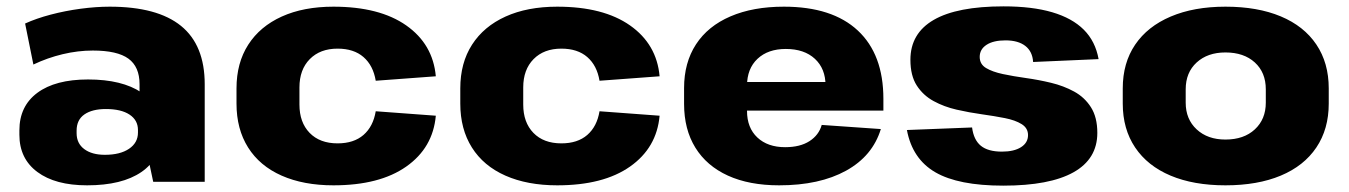

<svg xmlns="http://www.w3.org/2000/svg" viewBox="-20 -572 4244 604"><path d="M419 -203V-307Q419 -362 384 -387.5Q349 -413 272 -413Q225 -413 177 -401.5Q129 -390 85 -369L59 -498Q94 -514 139.5 -526Q185 -538 233.5 -544.5Q282 -551 325 -551Q475 -551 549.5 -490.5Q624 -430 624 -307V0H462ZM254 11Q154 11 97.5 -31Q41 -73 41 -148V-162Q41 -238 97.5 -280Q154 -322 257 -322Q364 -322 425 -281Q486 -240 486 -165V-150Q486 -73 425 -31Q364 11 254 11ZM310 -85Q358 -85 386 -104Q414 -123 414 -155V-163Q414 -194 387.5 -211.5Q361 -229 313 -229Q270 -229 245.5 -212Q221 -195 221 -161V-153Q221 -121 245 -103Q269 -85 310 -85Z M1029 11Q935 11 866 -19.5Q797 -50 760.5 -108Q724 -166 724 -246V-294Q724 -374 761 -431.5Q798 -489 866.5 -520Q935 -551 1029 -551Q1174 -551 1258 -492Q1342 -433 1351 -332L1162 -318Q1154 -366 1123.5 -392.5Q1093 -419 1042 -419Q987 -419 954.5 -386Q922 -353 922 -297V-243Q922 -187 954 -154Q986 -121 1042 -121Q1093 -121 1123.5 -147.5Q1154 -174 1162 -222L1351 -208Q1342 -107 1258 -48Q1174 11 1029 11Z M1733 11Q1639 11 1570 -19.5Q1501 -50 1464.5 -108Q1428 -166 1428 -246V-294Q1428 -374 1465 -431.5Q1502 -489 1570.5 -520Q1639 -551 1733 -551Q1878 -551 1962 -492Q2046 -433 2055 -332L1866 -318Q1858 -366 1827.5 -392.5Q1797 -419 1746 -419Q1691 -419 1658.5 -386Q1626 -353 1626 -297V-243Q1626 -187 1658 -154Q1690 -121 1746 -121Q1797 -121 1827.5 -147.5Q1858 -174 1866 -222L2055 -208Q2046 -107 1962 -48Q1878 11 1733 11Z M2431 11Q2337 11 2270 -19.5Q2203 -50 2167.5 -107.5Q2132 -165 2132 -245V-295Q2132 -375 2169.5 -432.5Q2207 -490 2278 -520.5Q2349 -551 2446 -551Q2598 -551 2678.5 -476Q2759 -401 2759 -261V-224H2294V-314H2603L2577 -280V-303Q2577 -356 2543.5 -387Q2510 -418 2452 -418Q2396 -418 2363 -387Q2330 -356 2330 -302V-223Q2330 -170 2362.5 -139.5Q2395 -109 2450 -109Q2497 -109 2526.5 -128Q2556 -147 2565 -179L2751 -166Q2725 -81 2641.5 -35Q2558 11 2431 11Z M3136 12Q2995 12 2922.5 -30Q2850 -72 2833 -163L3038 -171Q3043 -132 3065.5 -113.5Q3088 -95 3132 -95Q3170 -95 3192 -109Q3214 -123 3214 -147Q3214 -169 3194 -181.5Q3174 -194 3141 -200.5Q3108 -207 3068.5 -212.5Q3029 -218 2989.5 -227Q2950 -236 2917 -254Q2884 -272 2864 -303Q2844 -334 2844 -384Q2844 -467 2917.5 -509.5Q2991 -552 3137 -552Q3227 -552 3290 -533.5Q3353 -515 3389.5 -478.5Q3426 -442 3436 -386L3230 -377Q3228 -410 3205.5 -427.5Q3183 -445 3143 -445Q3105 -445 3083.5 -431Q3062 -417 3062 -393Q3062 -370 3082 -358Q3102 -346 3135 -339Q3168 -332 3207.5 -326.5Q3247 -321 3286.5 -311.5Q3326 -302 3359 -284Q3392 -266 3412 -234.5Q3432 -203 3432 -154Q3432 -72 3357 -30Q3282 12 3136 12Z M3835 11Q3735 11 3662.5 -19.5Q3590 -50 3551 -108Q3512 -166 3512 -246V-294Q3512 -374 3551 -431.5Q3590 -489 3663 -520Q3736 -551 3835 -551Q3936 -551 4009 -520.5Q4082 -490 4121 -432Q4160 -374 4160 -294V-246Q4160 -166 4121 -108Q4082 -50 4009 -19.5Q3936 11 3835 11ZM3835 -133Q3893 -133 3927.5 -165Q3962 -197 3962 -249V-291Q3962 -344 3927.5 -375.5Q3893 -407 3835 -407Q3779 -407 3744.5 -375.5Q3710 -344 3710 -291V-249Q3710 -197 3744.5 -165Q3779 -133 3835 -133Z"/></svg>

Font: Pathway Extreme ExtraBold
Style: Regular
Weight: 800
Designer: Eduardo Rodriguez Tunni
Foundry: Eduardo Rodriguez Tunni
Version: Version 1.001;gftools[0.9.26]